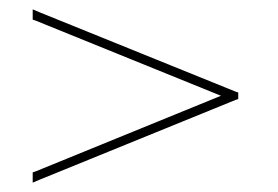

<svg xmlns="http://www.w3.org/2000/svg" viewBox="-20 -565 595 411"><path d="M56 -521 453 -360 56 -198 50 -196V-174L64 -180L484 -351L490 -353V-367L484 -369L64 -539L50 -545V-523Z"/></svg>

Font: Nordica Plus
Style: NordicaClassicUltraLight
Weight: 300
Version: Version 1